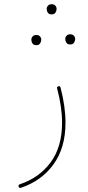

<svg xmlns="http://www.w3.org/2000/svg" viewBox="-20 -662 428 929"><path d="M261.7 -244.1Q271 -247.6 272.9 -238.3Q296.9 -146.5 296.9 -68.4Q296.9 53.2 238.8 133.3Q180.7 213.4 81.1 246.6Q73.2 249 70.3 241.2Q66.9 232.9 75.2 230Q169.9 198.2 225.1 123.5Q280.3 48.8 280.3 -68.4Q280.3 -144 256.3 -234.4Q254.4 -241.2 261.7 -244.1ZM206.1 -620.1Q206.1 -627.9 212.2 -634.8Q218.3 -641.6 230.5 -641.6Q243.7 -641.6 250 -631.8Q253.9 -626 253.9 -619.1Q253.9 -610.4 248.5 -601.3Q243.2 -592.3 229 -592.3Q219.7 -592.3 214.6 -597.2Q209.5 -602.1 207.5 -608.4Q206.1 -613.8 206.1 -620.1ZM295.9 -474.6Q295.9 -482.4 302 -489.3Q308.1 -496.1 320.3 -496.1Q333.5 -496.1 339.8 -486.3Q343.8 -480.5 343.8 -473.6Q343.8 -464.8 338.4 -455.8Q333 -446.8 318.8 -446.8Q309.6 -446.8 304.4 -451.7Q299.3 -456.5 297.4 -462.9Q295.9 -468.3 295.9 -474.6ZM131.8 -471.2Q131.8 -479 137.9 -485.8Q144 -492.7 156.2 -492.7Q169.4 -492.7 175.8 -482.9Q179.7 -477.1 179.7 -470.2Q179.7 -461.4 174.3 -452.4Q168.9 -443.4 154.8 -443.4Q145.5 -443.4 140.4 -448.2Q135.3 -453.1 133.3 -459.5Q131.8 -464.8 131.8 -471.2Z"/></svg>

Font: Mikhak-DS1-FD Thin
Style: Regular
Weight: 100
Designer: Amin Abedi
Version: Version 3.2